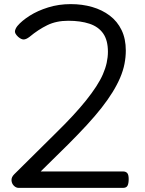

<svg xmlns="http://www.w3.org/2000/svg" viewBox="-20 -914 705 934"><path d="M71 0Q58 0 47.5 -10.5Q37 -21 36 -36.5Q35 -52 49 -66L252 -267Q298 -312 334.5 -351.5Q371 -391 399 -426Q427 -461 447.5 -492.5Q468 -524 480.5 -552.5Q493 -581 499 -608.5Q505 -636 505 -662Q505 -718 482 -751Q459 -784 415.5 -798.5Q372 -813 312 -813Q254 -813 210 -791.5Q166 -770 124 -735Q107 -722 95 -722Q83 -722 68 -735Q50 -752 53 -764.5Q56 -777 65 -788Q86 -813 124.5 -837.5Q163 -862 214.5 -878Q266 -894 324 -894Q380 -894 428.5 -880Q477 -866 514 -838Q551 -810 571.5 -767.5Q592 -725 592 -668Q592 -636 585.5 -603Q579 -570 564.5 -536Q550 -502 527.5 -465.5Q505 -429 474 -389.5Q443 -350 402.5 -306Q362 -262 311 -211L178 -80H578Q592 -80 599 -72Q606 -64 606 -43Q606 -22 600.5 -11Q595 0 578 0Z"/></svg>

Font: Playwrite HR Lijeva
Style: Regular
Weight: 400
Designer: Veronika Burian, José Scaglione
Foundry: TypeTogether
Version: Version 1.002